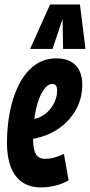

<svg xmlns="http://www.w3.org/2000/svg" viewBox="-20 -808 393 838"><path d="M100.6 -284.8Q114.6 -285.2 131.5 -289.2Q148.4 -293.2 160.4 -299.6Q192.2 -317.4 210.6 -348.1Q229 -378.8 229.4 -411.6Q229.4 -428.6 223.9 -435Q218.4 -441.4 208.8 -441.4Q187.4 -441.8 168.6 -413.5Q149.8 -385.2 137.5 -333.1Q125.2 -281 124.4 -210.2Q124 -172.6 129.9 -151.8Q135.8 -131 147.6 -122.9Q159.4 -114.8 175.4 -114.8Q187.8 -114.8 200.9 -116.8Q214 -118.8 228.6 -123.8Q243.2 -128.8 259 -136.2L279.4 -21Q252.2 -4.8 219.7 2.6Q187.2 10 158.8 10Q110.6 10 77.5 -12.6Q44.4 -35.2 27.4 -78.6Q10.4 -122 10.4 -184.2Q10.4 -258 24 -324.6Q37.6 -391.2 64.7 -442.8Q91.8 -494.4 132.1 -523.8Q172.4 -553.2 226 -553.2Q265 -553.2 290.1 -538.6Q315.2 -524 327.2 -498.4Q339.2 -472.8 339.2 -439.2Q339.2 -363 295.4 -304.3Q251.6 -245.6 182.6 -218.2Q158.4 -209 131.8 -203.5Q105.2 -198 77.8 -197.6ZM111.4 -594.5 198.6 -788.5H328.9L353 -594.5H255.4L253.2 -725.6L209.3 -594.5Z"/></svg>

Font: Georama
Style: Italic
Weight: 400
Width: 2
Italic angle: -9°
Designer: Jean-Baptiste Levee
Foundry: Production Type
Version: Version 1.000